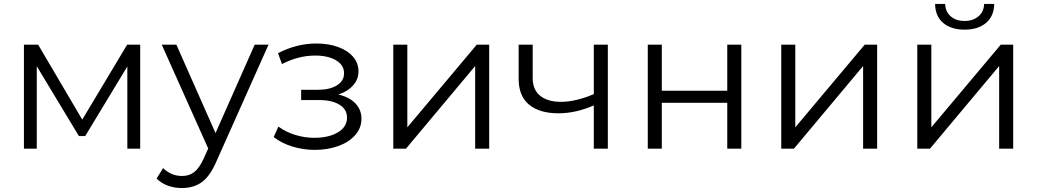

<svg xmlns="http://www.w3.org/2000/svg" viewBox="-20 -752 5246 971"><path d="M689 -526V0H624V-416L411 -64H379L166 -417V0H101V-526H173L396 -147L623 -526Z M1338 -526 1075 63Q1043 138 1001.5 168.5Q960 199 900 199Q862 199 829 187Q796 175 772 151L805 98Q845 138 901 138Q937 138 962.5 118Q988 98 1010 50L1033 -1L798 -526H872L1070 -79L1268 -526Z M1808 -151Q1808 -105 1776.5 -69Q1745 -33 1691 -13.5Q1637 6 1572 6Q1515 6 1460 -10.5Q1405 -27 1364 -59L1388 -112Q1424 -85 1472 -70Q1520 -55 1569 -55Q1642 -55 1688.5 -82.5Q1735 -110 1735 -157Q1735 -199 1697 -222.5Q1659 -246 1593 -246H1503V-298H1589Q1648 -298 1684 -320.5Q1720 -343 1720 -381Q1720 -423 1679.5 -447Q1639 -471 1574 -471Q1489 -471 1406 -428L1386 -483Q1480 -532 1581 -532Q1641 -532 1689.5 -514.5Q1738 -497 1765.5 -465Q1793 -433 1793 -391Q1793 -351 1765.5 -320Q1738 -289 1691 -274Q1747 -261 1777.5 -229Q1808 -197 1808 -151Z M1969 -526H2040V-108L2391 -526H2454V0H2383V-418L2033 0H1969Z M3054 -526V0H2983V-219Q2892 -179 2804 -179Q2709 -179 2656 -222.5Q2603 -266 2603 -353V-526H2674V-357Q2674 -298 2712 -267.5Q2750 -237 2817 -237Q2891 -237 2983 -276V-526Z M3256 -526H3327V-293H3658V-526H3729V0H3658V-232H3327V0H3256Z M3931 -526H4002V-108L4353 -526H4416V0H4345V-418L3995 0H3931Z M4619 -526H4690V-108L5041 -526H5104V0H5033V-418L4683 0H4619ZM4709 -732H4760Q4761 -693 4788 -669.5Q4815 -646 4858 -646Q4901 -646 4928.5 -669.5Q4956 -693 4957 -732H5008Q5007 -670 4966.5 -636Q4926 -602 4858 -602Q4790 -602 4750 -636Q4710 -670 4709 -732Z"/></svg>

Font: CMG Sans
Style: Regular
Weight: 400
Designer: Julieta Ulanovsky
Foundry: Julieta Ulanovsky
Version: Version 7.200